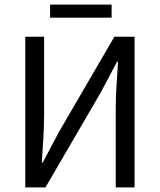

<svg xmlns="http://www.w3.org/2000/svg" viewBox="-20 -816 696 836"><path d="M90 0V-656H172V-317Q172 -265 168.5 -211.5Q165 -158 162 -108H166L237 -242L478 -656H566V0H484V-343Q484 -395 487.5 -446.5Q491 -498 494 -548H490L419 -414L178 0ZM198 -739V-796H466V-739Z"/></svg>

Font: Giro Regular
Style: Regular
Weight: 400
Designer: Paul D. Hunt
Foundry: Adobe Systems Incorporated
Version: Version 1.000;PS 1.0;hotconv 1.0.88;makeotf.lib2.5.647800